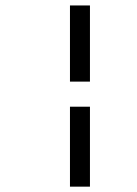

<svg xmlns="http://www.w3.org/2000/svg" viewBox="-20 -699 508 714"><path d="M240.2 -395.5V-678.7H314.5V-395.5ZM240.2 -4.9V-302.2H314.5V-4.9Z"/></svg>

Font: Elstob 10pt
Style: Italic
Weight: 400
Italic angle: -20°
Designer: Peter S. Baker
Version: Version 1.015